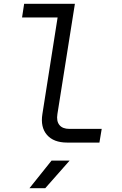

<svg xmlns="http://www.w3.org/2000/svg" viewBox="-20 -750 640 1010"><path d="M333 0Q262 0 227 -40.5Q192 -81 203 -150L283 -658H96L107 -730H374L282 -150Q276 -113 292.5 -92.5Q309 -72 345 -72H515L503 0ZM135 240 251 95H346L218 240Z"/></svg>

Font: JetBrains Mono NL Light
Style: Italic
Weight: 300
Italic angle: -9°
Designer: Philipp Nurullin, Konstantin Bulenkov
Foundry: JetBrains
Version: Version 2.304; ttfautohint (v1.8.4.7-5d5b)